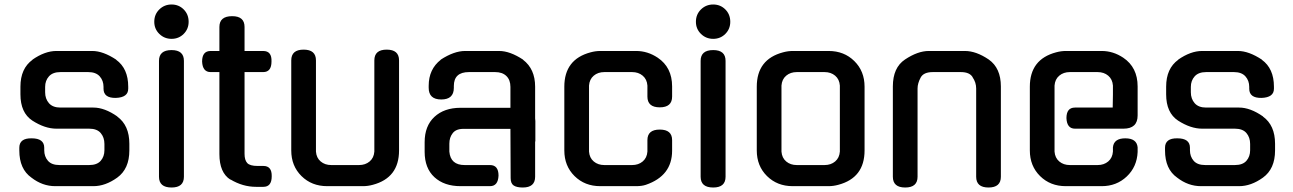

<svg xmlns="http://www.w3.org/2000/svg" viewBox="-20 -829 5757 855"><path d="M66 -159V-171Q66 -214 121 -213Q177 -213 177 -171V-160Q177 -132 193.5 -113Q210 -94 245 -94H377Q412 -94 428.5 -113Q445 -132 445 -160V-188Q445 -217 428.5 -236.5Q412 -256 377 -256H231Q180 -256 124 -292Q71 -327 71 -409V-443Q71 -524 125 -563H124Q180 -602 231 -602H391Q439 -602 498 -563H497Q551 -524 551 -443V-434Q551 -395 496 -393Q441 -392 441 -434V-442Q441 -470 424 -489Q407 -508 373 -508H249Q215 -508 198 -489Q181 -470 181 -442V-418Q181 -389 198 -369.5Q215 -350 249 -350H396Q446 -350 503 -310H502Q556 -271 556 -189V-159Q556 -77 502 -38Q449 0 396 0H226Q169 0 120 -38Q66 -76 66 -159Z M688 -558Q688 -606 744 -606Q799 -606 799 -558V-42Q799 6 744 6Q688 6 688 -42ZM667 -732Q667 -765 689.5 -787Q712 -809 744 -809Q776 -809 798 -787Q820 -765 820 -732Q820 -700 798 -678Q776 -656 744 -656Q712 -656 689.5 -678Q667 -700 667 -732Z M880 -555Q880 -602 918 -602H957V-709Q957 -757 1014 -757Q1069 -757 1069 -709V-602H1152Q1191 -602 1189 -555Q1189 -508 1152 -508H1069V-144Q1069 -116 1081 -103Q1093 -90 1127 -90H1153Q1191 -90 1190 -44Q1190 3 1153 3H1120Q1061 3 1006 -30V-29Q957 -60 957 -143V-508H918Q882 -508 880 -555Z M1277 -159V-560Q1277 -608 1332 -608Q1387 -608 1387 -560V-154Q1389 -126 1408 -110Q1427 -94 1455 -94H1579Q1607 -94 1626 -110Q1645 -126 1647 -154V-560Q1647 -608 1702 -608Q1757 -608 1757 -560V-159Q1757 -37 1640 -6Q1618 0 1597 0H1437Q1368 0 1322.5 -45Q1277 -90 1277 -159Z M1871 -153V-196Q1871 -268 1914.5 -308.5Q1958 -349 2031 -349H2253V-442Q2253 -473 2235 -490.5Q2217 -508 2185 -508H2068Q2001 -508 2001 -446V-438Q2001 -386 1945 -386Q1889 -386 1889 -438V-447Q1889 -521 1943 -563H1942Q2002 -602 2051 -602H2203Q2251 -602 2310 -563H2309Q2363 -522 2363 -443V-302L2364 -290V-199H2363V-42Q2363 6 2308 6Q2281 6 2267.5 -3Q2254 -12 2254 -36L2253 -255H2050Q2012 -257 1996 -236Q1981 -217 1981 -189V-154Q1986 -94 2049 -94H2162Q2200 -94 2200 -47Q2198 0 2162 0H2031Q1958 0 1914.5 -40Q1871 -80 1871 -153Z M2493 -443Q2493 -565 2610 -596Q2632 -602 2653 -602H2813Q2864 -602 2909 -572Q2973 -529 2973 -444V-399Q2973 -351 2918 -351Q2863 -351 2863 -399V-448Q2861 -476 2842 -492Q2823 -508 2795 -508H2671Q2643 -508 2624 -492Q2605 -476 2603 -448V-154Q2605 -126 2624 -110Q2643 -94 2671 -94H2795Q2823 -94 2842 -110Q2861 -126 2863 -154V-205Q2863 -252 2918 -252Q2973 -252 2973 -205V-158Q2973 -46 2856 -6Q2838 0 2813 0H2653Q2584 0 2538.5 -45Q2493 -90 2493 -159Z M3100 -558Q3100 -606 3156 -606Q3211 -606 3211 -558V-42Q3211 6 3156 6Q3100 6 3100 -42ZM3079 -732Q3079 -765 3101.5 -787Q3124 -809 3156 -809Q3188 -809 3210 -787Q3232 -765 3232 -732Q3232 -700 3210 -678Q3188 -656 3156 -656Q3124 -656 3101.5 -678Q3079 -700 3079 -732Z M3350 -443Q3350 -565 3467 -596Q3489 -602 3510 -602H3670Q3739 -602 3784.5 -557Q3830 -512 3830 -443V-159Q3830 -37 3713 -6Q3691 0 3670 0H3510Q3441 0 3395.5 -45Q3350 -90 3350 -159ZM3460 -448V-154Q3462 -126 3481 -110Q3500 -94 3528 -94H3652Q3680 -94 3699 -110Q3718 -126 3720 -154V-448Q3718 -476 3699 -492Q3680 -508 3652 -508H3528Q3500 -508 3481 -492Q3462 -476 3460 -448Z M3956 -42V-444Q3956 -528 4010 -564Q4067 -602 4116 -602H4277Q4327 -602 4383 -564Q4437 -526 4437 -444V-42Q4437 6 4382 6Q4327 6 4327 -42V-435Q4327 -462 4311 -485L4312 -484Q4299 -508 4259 -508H4134Q4093 -508 4080 -484Q4066 -458 4066 -435V-42Q4066 6 4011 6Q3956 6 3956 -42Z M4566 -443Q4566 -565 4683 -596Q4705 -602 4726 -602H4886Q4937 -602 4982 -572Q5046 -529 5046 -444V-315Q5046 -256 4983 -256H4767Q4731 -256 4729 -303Q4729 -350 4767 -350H4935L4936 -408V-448Q4934 -476 4915 -492Q4896 -508 4868 -508H4744Q4716 -508 4697 -492Q4678 -476 4676 -448V-154Q4678 -126 4697 -110Q4716 -94 4744 -94H4868Q4896 -94 4915 -110Q4934 -126 4936 -154V-173Q4940 -213 4991 -213Q5042 -213 5046 -173V-152Q5043 -86 4997.5 -43Q4952 0 4886 0H4726Q4657 0 4611.5 -45Q4566 -90 4566 -159Z M5168 -159V-171Q5168 -214 5223 -213Q5279 -213 5279 -171V-160Q5279 -132 5295.5 -113Q5312 -94 5347 -94H5479Q5514 -94 5530.5 -113Q5547 -132 5547 -160V-188Q5547 -217 5530.5 -236.5Q5514 -256 5479 -256H5333Q5282 -256 5226 -292Q5173 -327 5173 -409V-443Q5173 -524 5227 -563H5226Q5282 -602 5333 -602H5493Q5541 -602 5600 -563H5599Q5653 -524 5653 -443V-434Q5653 -395 5598 -393Q5543 -392 5543 -434V-442Q5543 -470 5526 -489Q5509 -508 5475 -508H5351Q5317 -508 5300 -489Q5283 -470 5283 -442V-418Q5283 -389 5300 -369.5Q5317 -350 5351 -350H5498Q5548 -350 5605 -310H5604Q5658 -271 5658 -189V-159Q5658 -77 5604 -38Q5551 0 5498 0H5328Q5271 0 5222 -38Q5168 -76 5168 -159Z"/></svg>

Font: Gugi Cyrillic
Style: Regular
Weight: 400
Foundry: TAE System & Typefaces Co.
Version: Version 3.10 September 15, 2020